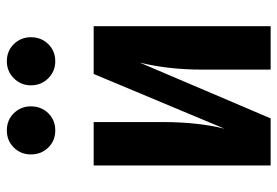

<svg xmlns="http://www.w3.org/2000/svg" viewBox="-148 -682 830 575"><g transform="rotate(-90 267.5 -395.0)"><path d="M476 0H346V-204Q346 -306 367 -392L200 0H59V-530H189V-325Q189 -218 169 -138L333 -530H476ZM236 -718Q236 -687 215.5 -666Q195 -645 164 -645Q133 -645 112.5 -666Q92 -687 92 -718Q92 -748 112.5 -769Q133 -790 164 -790Q195 -790 215.5 -769Q236 -748 236 -718ZM443 -718Q443 -687 422.5 -666Q402 -645 371 -645Q341 -645 320 -666Q299 -687 299 -718Q299 -748 320 -769Q341 -790 371 -790Q402 -790 422.5 -769Q443 -748 443 -718Z"/></g></svg>

Font: Fira Sans Condensed SemiBold
Style: Regular
Weight: 600
Width: 3
Designer: bBox Type GmbH & Carrois Corporate GbR & Edenspiekermann AG
Foundry: bBox Type GmbH & Carrois Corporate GbR & Edenspiekermann AG
Version: Version 4.301